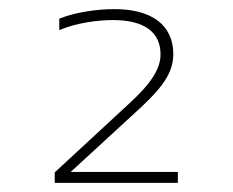

<svg xmlns="http://www.w3.org/2000/svg" viewBox="-20 -703 511 421"><path d="M370 -326H135L271 -451C325 -500 360 -536 360 -584C360 -648 313 -683 231 -683C192 -683 144 -676 110 -662V-637C148 -653 194 -659 228 -659C297 -659 332 -632 332 -584C332 -552 312 -520 259 -472L100 -325V-302H370Z"/></svg>

Font: LT Wave Alt Thin
Style: Regular
Weight: 100
Designer: Daniel Lyons
Version: Version 2.5 (Glyphs App)